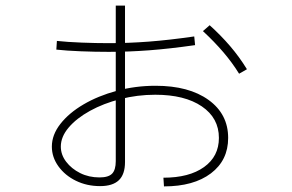

<svg xmlns="http://www.w3.org/2000/svg" viewBox="-20 -657 1040 685"><path d="M563 -23Q655 -23 708 -61Q761 -99 761 -165Q761 -236 700 -277.5Q639 -319 534 -319Q470 -319 409.5 -303.5Q349 -288 301 -261.5Q253 -235 225 -202Q197 -169 197 -134Q197 -105 216 -80Q235 -55 266 -39.5Q297 -24 335 -24Q367 -24 380 -37.5Q393 -51 393 -82V-637H426V-79Q426 -35 404 -14Q382 7 337 7Q290 7 251 -12Q212 -31 188.5 -63.5Q165 -96 165 -134Q165 -176 195.5 -215Q226 -254 278 -284.5Q330 -315 396.5 -333Q463 -351 535 -351Q654 -351 724 -300.5Q794 -250 794 -165Q794 -85 732.5 -38.5Q671 8 565 8ZM368 -472Q320 -472 268.5 -474Q217 -476 181 -480L183 -511Q220 -507 271.5 -505Q323 -503 369 -503Q438 -503 510.5 -508.5Q583 -514 673 -527L676 -496Q585 -483 512 -477.5Q439 -472 368 -472ZM833 -394Q809 -433 777 -470.5Q745 -508 704 -546L728 -567Q768 -531 801 -492.5Q834 -454 861 -410Z"/></svg>

Font: M PLUS 2 ExtraLight
Style: Regular
Weight: 250
Designer: Coji Morishita
Foundry: UNDERFOREST DESIGN
Version: Version 1.001